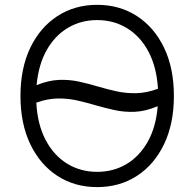

<svg xmlns="http://www.w3.org/2000/svg" viewBox="-20 -757 795 787"><path d="M692.8 -363.6Q692.8 -250 652.5 -166Q612.2 -82 541.2 -36Q470.2 9.9 378.2 9.9Q286.2 9.9 215.4 -36Q144.5 -82 104.2 -166Q63.9 -250 63.9 -363.6Q63.9 -477.3 104.2 -561.3Q144.5 -645.2 215.6 -691.2Q286.6 -737.2 378.2 -737.2Q470.2 -737.2 541.2 -691.2Q612.2 -645.2 652.5 -561.4Q692.8 -477.6 692.8 -363.6ZM626.4 -321.7Q576.7 -300.8 533.4 -298.8Q490.1 -296.9 450.3 -305.6Q410.5 -314.3 371.4 -325.6Q334.5 -336.6 296.7 -345.2Q258.9 -353.7 217.5 -353.3Q176.1 -353 128.9 -336.3Q133.5 -247.2 166.9 -183.6Q200.3 -120 255 -86.3Q309.7 -52.6 378.2 -52.6Q444.6 -52.6 498.2 -84.3Q551.8 -116.1 585.8 -176.5Q619.7 -236.9 626.4 -321.7ZM627.5 -393.1Q622.2 -481.9 588.8 -544.9Q555.4 -608 500.9 -641.3Q446.4 -674.7 378.2 -674.7Q312.5 -674.7 259.1 -643.3Q205.6 -611.9 171.7 -552.2Q137.8 -492.5 130 -408Q179.3 -427.9 222.1 -429.5Q264.9 -431.1 304.2 -422.4Q343.4 -413.7 381.7 -402.3Q419 -391.3 457.4 -382.8Q495.7 -374.3 537.6 -375Q579.5 -375.7 627.5 -393.1Z"/></svg>

Font: Inter UI Light
Style: Regular
Weight: 300
Designer: Rasmus Andersson
Foundry: rsms
Version: 3.2;8d6f07862